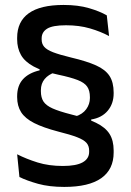

<svg xmlns="http://www.w3.org/2000/svg" viewBox="-20 -670 516 756"><path d="M276 -211Q305 -220 319.5 -240Q334 -260 334 -284V-287.5Q334 -313.5 323.2 -329Q312.5 -344.5 285.5 -355Q258.5 -365.5 209 -376Q148 -389 112.8 -408Q77.5 -427 62.5 -453.8Q47.5 -480.5 47.5 -515.5V-521Q47.5 -585 93.2 -617.8Q139 -650.5 230 -650.5Q287.5 -650.5 330.2 -638Q373 -625.5 400.5 -609.5L409.5 -528Q376 -546 334 -558.2Q292 -570.5 240 -570.5Q187 -570.5 165.5 -557Q144 -543.5 144 -519V-514Q144 -497.5 154 -485.8Q164 -474 189.2 -464.2Q214.5 -454.5 260 -443.5Q321.5 -429 358.2 -412.5Q395 -396 411.2 -371Q427.5 -346 427.5 -305.5V-302.5Q427.5 -261.5 404 -233.8Q380.5 -206 339 -199.5L339.5 -183ZM197 -385.5Q170.5 -376.5 155.8 -358.8Q141 -341 141 -315V-310.5Q141 -286 151.2 -270.2Q161.5 -254.5 187.2 -243Q213 -231.5 260 -219.5Q321.5 -204.5 358.2 -186.5Q395 -168.5 411.2 -142.8Q427.5 -117 427.5 -77.5V-69.5Q427.5 -3 378.8 31.5Q330 66 233 66Q174 66 130 53.8Q86 41.5 56.5 27L47.5 -62.5Q84 -44 128.2 -30.2Q172.5 -16.5 227.5 -16.5Q280 -16.5 305.5 -30.8Q331 -45 331 -72V-77Q331 -95.5 320.5 -107.5Q310 -119.5 283.5 -129.8Q257 -140 209 -152Q150 -167.5 114.5 -185.5Q79 -203.5 63.2 -228.2Q47.5 -253 47.5 -287.5V-291Q47.5 -332.5 70.2 -357.8Q93 -383 136 -393L135.5 -408.5Z"/></svg>

Font: Anek Odia Medium Medium
Style: Regular
Weight: 500
Version: Version 1.003